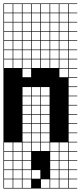

<svg xmlns="http://www.w3.org/2000/svg" viewBox="-20 -827 469 1115"><path d="M325 -803.6V-753.6H375V-803.6ZM271.4 -700H321.4V-750H271.4ZM325 -700H375V-750H325ZM217.9 -700H267.9V-750H217.9ZM164.3 -700H214.3V-750H164.3ZM110.7 -700H160.7V-750H110.7ZM57.1 -700H107.1V-750H57.1ZM3.6 -700H53.6V-750H3.6ZM325 -646.4H375V-696.4H325ZM271.4 -646.4H321.4V-696.4H271.4ZM217.9 -646.4H267.9V-696.4H217.9ZM164.3 -646.4H214.3V-696.4H164.3ZM110.7 -646.4H160.7V-696.4H110.7ZM3.6 -646.4H53.6V-696.4H3.6ZM57.1 -646.4H107.1V-696.4H57.1ZM325 -592.9H375V-642.9H325ZM271.4 -592.9H321.4V-642.9H271.4ZM217.9 -592.9H267.9V-642.9H217.9ZM3.6 -592.9H53.6V-642.9H3.6ZM164.3 -592.9H214.3V-642.9H164.3ZM57.1 -592.9H107.1V-642.9H57.1ZM110.7 -592.9H160.7V-642.9H110.7ZM325 -539.3H375V-589.3H325ZM3.6 -539.3H53.6V-589.3H3.6ZM271.4 -539.3H321.4V-589.3H271.4ZM57.1 -539.3H107.1V-589.3H57.1ZM217.9 -539.3H267.9V-589.3H217.9ZM164.3 -539.3H214.3V-589.3H164.3ZM110.7 -539.3H160.7V-589.3H110.7ZM164.3 -485.7H214.3V-535.7H164.3ZM217.9 -485.7H267.9V-535.7H217.9ZM110.7 -485.7H160.7V-535.7H110.7ZM271.4 -485.7H321.4V-535.7H271.4ZM57.1 -485.7H107.1V-535.7H57.1ZM325 -485.7H375V-535.7H325ZM3.6 -485.7H53.6V-535.7H3.6ZM217.9 -432.1H267.9V-482.1H217.9ZM271.4 -432.1H321.4V-482.1H271.4ZM164.3 -432.1H214.3V-482.1H164.3ZM325 -432.1H375V-482.1H325ZM110.7 -432.1H160.7V-482.1H110.7ZM57.1 -432.1H107.1V-482.1H57.1ZM3.6 -432.1H53.6V-482.1H3.6ZM325 -378.6H375V-428.6H325ZM110.7 -378.6H160.7V-428.6H110.7ZM164.3 -271.4H214.3V-321.4H164.3ZM110.7 -271.4H160.7V-321.4H110.7ZM217.9 -271.4H267.9V-321.4H217.9ZM217.9 -217.9H267.9V-267.9H217.9ZM164.3 -217.9H214.3V-267.9H164.3ZM110.7 -217.9H160.7V-267.9H110.7ZM110.7 -164.3H160.7V-214.3H110.7ZM164.3 -164.3H214.3V-214.3H164.3ZM217.9 -164.3H267.9V-214.3H217.9ZM217.9 -110.7H267.9V-160.7H217.9ZM110.7 -110.7H160.7V-160.7H110.7ZM164.3 -110.7H214.3V-160.7H164.3ZM217.9 -57.1H267.9V-107.1H217.9ZM110.7 -57.1H160.7V-107.1H110.7ZM164.3 -57.1H214.3V-107.1H164.3ZM110.7 -3.6H160.7V-53.6H110.7ZM164.3 -3.6H214.3V-53.6H164.3ZM217.9 -3.6H267.9V-53.6H217.9ZM3.6 50H53.6V0H3.6ZM271.4 50H321.4V0H271.4ZM110.7 50H160.7V0H110.7ZM325 50H375V0H325ZM164.3 50H214.3V0H164.3ZM217.9 50H267.9V0H217.9ZM57.1 50H107.1V0H57.1ZM57.1 103.6H107.1V53.6H57.1ZM110.7 103.6H160.7V53.6H110.7ZM3.6 103.6H53.6V53.6H3.6ZM217.9 103.6H267.9V53.6H217.9ZM325 103.6H375V53.6H325ZM164.3 103.6H214.3V53.6H164.3ZM271.4 103.6H321.4V53.6H271.4ZM217.9 157.1H267.9V107.1H217.9ZM271.4 157.1H321.4V107.1H271.4ZM57.1 157.1H107.1V107.1H57.1ZM110.7 157.1H160.7V107.1H110.7ZM164.3 157.1H214.3V107.1H164.3ZM325 157.1H375V107.1H325ZM3.6 157.1H53.6V107.1H3.6ZM3.6 210.7H53.6V160.7H3.6ZM271.4 210.7H321.4V160.7H271.4ZM57.1 210.7H107.1V160.7H57.1ZM110.7 210.7H160.7V160.7H110.7ZM164.3 210.7H214.3V160.7H164.3ZM325 210.7H375V160.7H325ZM217.9 210.7H267.9V160.7H217.9ZM271.4 264.3H321.4V214.3H271.4ZM3.6 264.3H53.6V214.3H3.6ZM57.1 264.3H107.1V214.3H57.1ZM110.7 264.3H160.7V214.3H110.7ZM164.3 264.3H214.3V214.3H164.3ZM325 264.3H375V214.3H325ZM217.9 264.3H267.9V214.3H217.9ZM271.4 -803.6V-753.6H321.4V-803.6ZM217.9 -803.6V-753.6H267.9V-803.6ZM164.3 -803.6V-753.6H214.3V-803.6ZM110.7 -803.6V-753.6H160.7V-803.6ZM57.1 -803.6V-753.6H107.1V-803.6ZM3.6 -803.6V-753.6H53.6V-803.6ZM428.6 -803.6H378.6V-753.6H428.6V-750H378.6V-700H428.6V-696.4H378.6V-646.4H428.6V-642.9H378.6V-592.9H428.6V-589.3H378.6V-539.3H428.6V-535.7H378.6V-485.7H428.6V-482.1H378.6V-432.1H428.6V-428.6H378.6V-378.6H428.6V-375H378.6V-325H428.6V-321.4H378.6V-271.4H428.6V-267.9H378.6V-217.9H428.6V-214.3H378.6V-164.3H428.6V-160.7H378.6V-110.7H428.6V-107.1H378.6V-57.1H428.6V-53.6H378.6V-3.6H428.6V0H378.6V50H428.6V53.6H378.6V103.6H428.6V107.1H378.6V157.1H428.6V160.7H378.6V210.7H428.6V214.3H378.6V264.3H428.6V267.9H0V-807.1H428.6ZM160.7 53.6H214.3V107.1H160.7ZM214.3 53.6H267.9V107.1H214.3ZM214.3 107.1H267.9V160.7H214.3ZM160.7 107.1H214.3V160.7H160.7ZM214.3 160.7H267.9V214.3H214.3ZM160.7 214.3H214.3V267.9H160.7Z"/></svg>

Font: Jersey 10 Charted
Style: Regular
Weight: 400
Designer: Sarah Cadigan-Fried
Version: Version 1.000; ttfautohint (v1.8.4.7-5d5b)